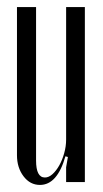

<svg xmlns="http://www.w3.org/2000/svg" viewBox="-20 -516 291 543"><path d="M165 -74Q142 7 93 7Q65 7 46.5 -17.5Q28 -42 28 -77V-496H82V-62Q82 -14 107 -14Q118 -14 128.5 -23.5Q139 -33 147.5 -48Q156 -63 161.5 -82.5Q167 -102 167 -121V-496H220V-1H167V-43L172 -72Z"/></svg>

Font: Moniqa Cond Heading
Style: Regular
Weight: 400
Width: 3
Designer: Rajesh Rajput
Foundry: Rajesh Rajput
Version: Version 1.000